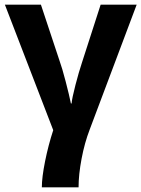

<svg xmlns="http://www.w3.org/2000/svg" viewBox="-20 -566 608 826"><path d="M209 -6 1 -546H156L236 -305Q247 -275 262.5 -215.5Q278 -156 285 -121H288Q290 -144 304.5 -200Q319 -256 333 -298L413 -546H568L366 -9Q344 48 331 116.5Q318 185 318 240H160Q160 197 174 127.5Q188 58 209 -6Z"/></svg>

Font: OpenSansMMV
Style: Bold
Weight: 700
Foundry: Ascender Corporation
Version: Version 4.001